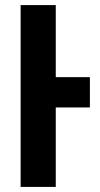

<svg xmlns="http://www.w3.org/2000/svg" viewBox="-20 -734 393 754"><path d="M333 -312H199V0H61V-714H199V-431H333Z"/></svg>

Font: Noto Sans Display ExtraCondensed
Style: Bold
Weight: 700
Width: 2
Designer: Monotype Design Team
Foundry: Monotype Imaging Inc.
Version: Version 2.003